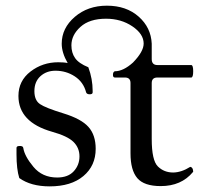

<svg xmlns="http://www.w3.org/2000/svg" viewBox="-20 -644 714 676"><path d="M514.2 -154.8Q514.2 -79.1 535.9 -57.9Q557.6 -36.6 589.8 -36.6Q619.1 -37.1 649.9 -56.6Q659.2 -55.2 660.2 -40.5Q660.2 -39.1 659.2 -38.1Q618.2 11.2 545.9 11.2Q487.3 11.2 463.4 -16.8Q439.5 -44.9 439.5 -104V-351.6Q439.5 -371.1 419.9 -371.1H384.3Q377.4 -371.1 377.7 -381.1Q377.9 -391.1 384.3 -393.1Q414.1 -393.1 448.2 -423.8Q485.8 -462.4 485.8 -490.7Q485.8 -524.4 446 -551.3Q406.2 -578.1 353.5 -578.1Q294.9 -578.1 263.2 -549.3Q231.4 -520.5 231.4 -484.4Q231.4 -458 244.4 -439.5Q257.3 -420.9 291 -407.2Q306.2 -366.2 306.2 -324.2V-318.8Q306.2 -312 295.9 -312Q285.6 -312 283.2 -318.8Q273.9 -355 243.4 -375Q212.9 -395 175.3 -395Q143.6 -395 122.3 -375.7Q101.1 -356.4 101.1 -323.2Q101.1 -291 120.6 -277.6Q140.1 -264.2 203.1 -244.9Q266.1 -225.6 291.5 -197Q316.9 -168.5 316.9 -120.1Q316.9 -60.5 273.7 -24.2Q230.5 12.2 154.8 12.2Q88.9 12.2 47.9 -17.1Q38.1 -47.9 38.1 -101.1V-123Q38.1 -129.9 47.9 -129.9Q61 -130.9 62 -123Q66.4 -94.2 97.7 -56.6Q128.9 -19 181.2 -19Q219.7 -19 239.7 -41Q259.8 -63 259.8 -93.3Q259.8 -123.5 238.8 -144.3Q217.8 -165 163.1 -180.2Q44.9 -213.9 44.9 -306.2Q44.9 -359.4 87.4 -392.1Q129.9 -424.8 185.1 -424.8Q207 -424.8 218.3 -421.9Q197.3 -458.5 197.3 -490.2Q197.3 -544.9 243.2 -584.5Q289.1 -624 356.4 -624Q424.8 -624 468.3 -585.4Q511.7 -546.9 514.2 -490.2V-436Q514.2 -415 534.2 -415H653.3Q660.2 -415 660.2 -393.1Q660.2 -371.1 653.3 -371.1H534.2Q514.2 -371.1 514.2 -351.6Z"/></svg>

Font: Junicode
Style: Regular
Weight: 400
Designer: Peter S. Baker
Foundry: Briery Creek Software
Version: Version 0.7.2